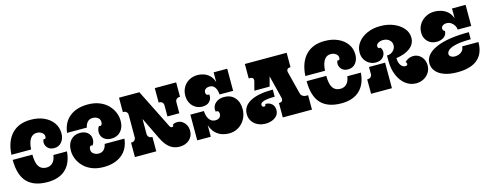

<svg xmlns="http://www.w3.org/2000/svg" viewBox="-26 -1443 5564 2187"><g transform="rotate(-15 2756.0 -350.0)"><path d="M21 -389Q30 -547 111 -632.5Q192 -718 335 -718Q423 -718 490.5 -687.5Q558 -657 596.5 -603Q635 -549 635 -479Q635 -418 602 -377Q569 -336 512 -336Q464 -336 437.5 -364.5Q411 -393 411 -428Q411 -453 424 -468Q428 -464 434 -464Q440 -464 444.5 -471.5Q449 -479 449 -491Q449 -519 423.5 -537.5Q398 -556 363 -556Q314 -556 286 -513.5Q258 -471 253 -389ZM252 -329Q252 -232 281.5 -188.5Q311 -145 370 -145Q417 -145 446 -176Q475 -207 482 -263H642Q632 -127 554.5 -54.5Q477 18 340 18Q180 18 100 -66.5Q20 -151 20 -329Z M698 -466Q712 -588 794 -653Q876 -718 1008 -718Q1083 -718 1142 -695Q1201 -672 1241 -632Q1281 -592 1302 -543Q1323 -494 1323 -441Q1323 -365 1281.5 -318.5Q1240 -272 1171 -272Q1116 -272 1081.5 -301.5Q1047 -331 1047 -380Q1047 -399 1052.5 -416.5Q1058 -434 1070 -449Q1075 -444 1084 -444Q1095 -444 1101.5 -456Q1108 -468 1108 -484Q1108 -520 1081.5 -537.5Q1055 -555 1023 -555Q985 -555 962 -531Q939 -507 931 -466ZM1312 -234Q1299 -112 1216.5 -47Q1134 18 1002 18Q927 18 868 -5Q809 -28 769 -68Q729 -108 708 -157.5Q687 -207 687 -259Q687 -336 728.5 -382Q770 -428 839 -428Q895 -428 929 -398.5Q963 -369 963 -320Q963 -301 957.5 -283.5Q952 -266 940 -251Q935 -256 926 -256Q915 -256 908.5 -244.5Q902 -233 902 -216Q902 -180 929 -162.5Q956 -145 987 -145Q1025 -145 1048.5 -169.5Q1072 -194 1079 -234Z M1373 -530V-700H1613L1843 -240Q1853 -220 1869 -220Q1888 -220 1888 -237Q1888 -241 1886 -245Q1897 -252 1911 -256Q1925 -260 1941 -260Q1974 -260 2000.5 -242Q2027 -224 2042.5 -194Q2058 -164 2058 -127Q2058 -63 2013 -22.5Q1968 18 1897 18Q1832 18 1783.5 -19Q1735 -56 1697 -133L1569 -397V-220Q1569 -198 1583 -184Q1597 -170 1619 -170H1625V0H1373V-170H1379Q1402 -170 1415.5 -184Q1429 -198 1429 -220V-480Q1429 -503 1415.5 -516.5Q1402 -530 1379 -530ZM1795 -530V-700H2047V-530H2041Q2019 -530 2005 -516.5Q1991 -503 1991 -480V-351H1851V-480Q1851 -503 1837.5 -516.5Q1824 -530 1801 -530Z M2108 -526Q2108 -581 2133 -624.5Q2158 -668 2202 -693Q2246 -718 2303 -718Q2339 -718 2376 -705.5Q2413 -693 2443 -664Q2473 -635 2489 -583V-700H2649V-439H2489Q2489 -450 2485.5 -469Q2482 -488 2473 -508Q2464 -528 2446.5 -542Q2429 -556 2400 -556Q2374 -556 2354.5 -542.5Q2335 -529 2335 -503Q2335 -487 2343.5 -478Q2352 -469 2363 -469Q2371 -469 2375 -472Q2376 -467 2376.5 -461.5Q2377 -456 2377 -451Q2377 -414 2349 -385Q2321 -356 2267 -356Q2222 -356 2186 -377.5Q2150 -399 2129 -437.5Q2108 -476 2108 -526ZM2108 0V-303H2268V-302Q2268 -271 2278.5 -240Q2289 -209 2311 -188Q2333 -167 2369 -167Q2399 -167 2417 -183Q2435 -199 2435 -226Q2435 -242 2428.5 -252.5Q2422 -263 2408 -263Q2407 -263 2404.5 -262.5Q2402 -262 2397 -260Q2395 -267 2394 -274Q2393 -281 2393 -287Q2393 -314 2408.5 -339.5Q2424 -365 2455 -381.5Q2486 -398 2532 -398Q2609 -398 2654.5 -346.5Q2700 -295 2700 -213Q2700 -149 2672 -96.5Q2644 -44 2594 -13Q2544 18 2478 18Q2440 18 2398.5 4.5Q2357 -9 2322 -43Q2287 -77 2268 -137V0Z M3350 -700V-530H3344Q3322 -530 3311.5 -517Q3301 -504 3306 -482L3373 -218Q3378 -196 3395.5 -183Q3413 -170 3435 -170H3461V0H3117V-170H3123Q3146 -170 3156 -183.5Q3166 -197 3161 -219L3093 -491L3063 -378H2883L2910 -482Q2916 -504 2906 -517Q2896 -530 2873 -530H2857V-700ZM2911 18Q2861 18 2820 -1.5Q2779 -21 2754.5 -57.5Q2730 -94 2730 -143Q2730 -236 2823 -286Q2916 -336 3089 -336V-252Q3028 -252 2993 -246Q2958 -240 2942 -231.5Q2926 -223 2922 -214.5Q2918 -206 2918 -201Q2918 -188 2925.5 -181Q2933 -174 2943 -174Q2951 -174 2957.5 -179.5Q2964 -185 2964 -200Q3010 -200 3039.5 -174Q3069 -148 3069 -101Q3069 -62 3046.5 -35.5Q3024 -9 2988 4.5Q2952 18 2911 18Z M3487 -389Q3496 -547 3577 -632.5Q3658 -718 3801 -718Q3889 -718 3956.5 -687.5Q4024 -657 4062.5 -603Q4101 -549 4101 -479Q4101 -418 4068 -377Q4035 -336 3978 -336Q3930 -336 3903.5 -364.5Q3877 -393 3877 -428Q3877 -453 3890 -468Q3894 -464 3900 -464Q3906 -464 3910.5 -471.5Q3915 -479 3915 -491Q3915 -519 3889.5 -537.5Q3864 -556 3829 -556Q3780 -556 3752 -513.5Q3724 -471 3719 -389ZM3718 -329Q3718 -232 3747.5 -188.5Q3777 -145 3836 -145Q3883 -145 3912 -176Q3941 -207 3948 -263H4108Q4098 -127 4020.5 -54.5Q3943 18 3806 18Q3646 18 3566 -66.5Q3486 -151 3486 -329Z M4153 -487Q4153 -552 4193 -604.5Q4233 -657 4301.5 -687.5Q4370 -718 4457 -718Q4544 -718 4614.5 -688.5Q4685 -659 4726 -609.5Q4767 -560 4767 -499Q4767 -426 4706.5 -379Q4646 -332 4542 -318Q4542 -267 4563.5 -235Q4585 -203 4616 -203Q4644 -203 4644 -223Q4644 -234 4632 -249Q4677 -291 4731 -291Q4770 -291 4800 -271.5Q4830 -252 4847 -219.5Q4864 -187 4864 -147Q4864 -100 4840.5 -62.5Q4817 -25 4777 -3.5Q4737 18 4687 18Q4618 18 4563.5 -24Q4509 -66 4477.5 -140.5Q4446 -215 4446 -311V-374Q4491 -374 4520 -403Q4549 -432 4549 -469Q4549 -506 4520.5 -531Q4492 -556 4448 -556Q4414 -556 4389.5 -541Q4365 -526 4365 -504Q4365 -493 4372 -485Q4379 -477 4387 -477Q4393 -477 4397 -480Q4405 -470 4410.5 -456.5Q4416 -443 4416 -428Q4416 -389 4386.5 -359.5Q4357 -330 4304 -330Q4264 -330 4229.5 -349.5Q4195 -369 4174 -404.5Q4153 -440 4153 -487ZM4214 -301H4404V0H4158V-170H4164Q4187 -170 4200.5 -184Q4214 -198 4214 -220Z M4889 -524Q4889 -578 4916.5 -622Q4944 -666 4991 -692Q5038 -718 5097 -718Q5130 -718 5170.5 -707Q5211 -696 5246.5 -666.5Q5282 -637 5300 -583V-700H5460V-451H5300Q5300 -473 5287 -496.5Q5274 -520 5250.5 -537Q5227 -554 5195 -554Q5168 -554 5150 -541Q5132 -528 5132 -508Q5132 -495 5139.5 -484.5Q5147 -474 5156 -474Q5156 -428 5120 -403Q5084 -378 5035 -378Q4970 -378 4929.5 -419.5Q4889 -461 4889 -524ZM4889 -162Q4889 -267 5024 -328.5Q5159 -390 5415 -390V-306Q5309 -306 5245.5 -292.5Q5182 -279 5154 -257Q5126 -235 5126 -209Q5126 -190 5144.5 -177Q5163 -164 5194 -164Q5215 -164 5238.5 -172Q5262 -180 5280 -199.5Q5298 -219 5300 -253H5492Q5492 -158 5453.5 -98Q5415 -38 5344.5 -10Q5274 18 5177 18Q5081 18 5017 -6Q4953 -30 4921 -71Q4889 -112 4889 -162Z"/></g></svg>

Font: Exile
Style: Regular
Weight: 400
Designer: Bartłomiej Rózga @rozgatype
Version: Version 1.000; ttfautohint (v1.8.4.7-5d5b)